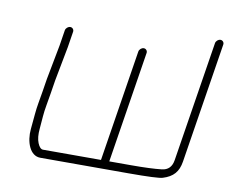

<svg xmlns="http://www.w3.org/2000/svg" viewBox="-64 -614 822 685"><g transform="rotate(10 347.5 -271.0)"><path d="M146.6 -486C154.5 -486 160.5 -478.9 159.2 -471L150.2 -414L126.4 -289L118.9 -242C116.5 -226.7 114 -212.2 111.5 -198.5C104.9 -162.4 105.7 -148.2 102 -110C99.9 -88.6 101.6 -71.3 107.1 -58C112.6 -44.7 119.1 -38 126.6 -38H336.6L400.6 -442C401.9 -449.9 410.1 -457 418 -457C425.9 -457 431.9 -449.9 430.6 -442L366.6 -38H445.6C492.9 -38 529.8 -39.5 556.1 -42.5C578.7 -45 591.9 -58.5 595.7 -83L664.8 -519C666.1 -526.9 674.3 -534 682.2 -534C690.1 -534 696.1 -526.9 694.8 -519L625.7 -83C619.8 -45.5 602 -25 564.7 -13.5C552.8 -9.8 511.5 -8 440.9 -8H121.9C84.3 -8 66.4 -56.4 71.1 -103.5C73.6 -127.8 75.3 -146.2 76.2 -158.5C78.3 -185 84.4 -213.3 88.9 -242L96.4 -289L120.2 -414L129.2 -471C130.5 -478.9 138.7 -486 146.6 -486Z"/></g></svg>

Font: MewTooHand
Style: ReversedIta
Weight: 400
Designer: Mew Too, Robert Jablonski
Version: Version 0.77